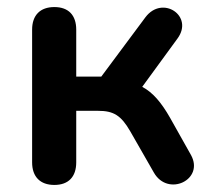

<svg xmlns="http://www.w3.org/2000/svg" viewBox="-20 -516 599 544"><path d="M134 8C174 8 196 -15 196 -56V-202H258C302 -202 323 -189 349 -144L416 -27C456 43 560 -7 521 -77L462 -182C437 -226 413 -254 383 -270L483 -407C530 -471 440 -531 392 -467L267 -299H196V-432C196 -473 174 -496 134 -496C94 -496 71 -473 71 -432V-56C71 -15 94 8 134 8Z"/></svg>

Font: Nunito
Style: Bold
Weight: 700
Designer: Vernon Adams
Foundry: Vernon Adams
Version: Version 3.602